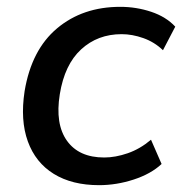

<svg xmlns="http://www.w3.org/2000/svg" viewBox="-20 -533 551 562"><path d="M270 9Q191 9 137.5 -24Q84 -57 61.5 -119Q39 -181 52 -266Q72 -387 147 -450Q222 -513 332 -513Q379 -513 422.5 -498.5Q466 -484 493 -455L457 -386Q432 -410 399.5 -421.5Q367 -433 336 -433Q266 -433 217.5 -388.5Q169 -344 155 -257Q141 -170 176 -121Q211 -72 285 -72Q318 -72 354 -84.5Q390 -97 422 -124L453 -53Q422 -24 371.5 -7.5Q321 9 270 9Z"/></svg>

Font: Mulish SemiBold
Style: Italic
Weight: 600
Italic angle: -9°
Designer: Vernon Adams
Foundry: Vernon Adams
Version: Version 3.603; ttfautohint (v1.8.3)